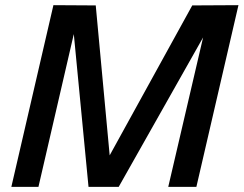

<svg xmlns="http://www.w3.org/2000/svg" viewBox="-20 -724 944 744"><path d="M24 0 187 -704 351 -703 405 -122 725 -703 904 -704 741 0H632L767 -579L440 0H323L266 -592L129 0Z"/></svg>

Font: Prodigy Sans Medium
Style: Italic
Weight: 500
Italic angle: -13°
Designer: Wei Huang
Foundry: Wei Huang
Version: Version 1.003; ttfautohint (v1.8.3)